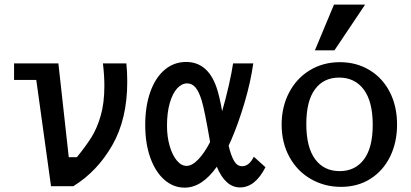

<svg xmlns="http://www.w3.org/2000/svg" viewBox="-20 -834 1840 860"><path d="M142.5 -476H43V-550H241.5L288 -130H324.5Q364.5 -179.5 389.2 -218.5Q414 -257.5 430.8 -314.8Q447.5 -372 447.5 -449.5Q447.5 -496.5 441 -550H546Q550 -512 550 -468Q550 -300.5 482.8 -183.2Q415.5 -66 308.5 0H208.5Z M630.5 -273.5Q630.5 -359 653.5 -423Q676.5 -487 718 -521.8Q759.5 -556.5 813.5 -556.5Q910 -556.5 949.5 -443.5Q963 -404.5 975 -336Q991 -390.5 1004.8 -451.2Q1018.5 -512 1024 -550H1114.5Q1102.5 -465.5 1075 -373Q1047.5 -280.5 1016.5 -209L1004 -181.5Q1015 -135.5 1028.8 -112.5Q1042.5 -89.5 1064.5 -89.5Q1096 -89.5 1117 -132L1169 -85Q1123 5.5 1055 5.5Q990 5.5 951 -87Q884.5 6.5 807 6.5Q756.5 6.5 716.2 -28.8Q676 -64 653.2 -127.8Q630.5 -191.5 630.5 -273.5ZM815.5 -91Q840.5 -91 868 -119.8Q895.5 -148.5 921 -197.5V-198.5Q895.5 -346 883 -385Q871.5 -423 856 -441.8Q840.5 -460.5 818.5 -460.5Q794 -460.5 773.2 -437.8Q752.5 -415 740.2 -371.8Q728 -328.5 728 -271Q728 -221.5 740 -180.2Q752 -139 772 -115Q792 -91 815.5 -91Z M1241.5 -276Q1241.5 -355.5 1274.8 -419.2Q1308 -483 1367.5 -519.2Q1427 -555.5 1502.5 -555.5Q1576 -555.5 1634.5 -520.5Q1693 -485.5 1725.8 -422Q1758.5 -358.5 1758.5 -276Q1758.5 -196.5 1727.5 -133Q1696.5 -69.5 1639.5 -33.2Q1582.5 3 1507.5 3Q1434 3 1373 -31.8Q1312 -66.5 1276.8 -130.2Q1241.5 -194 1241.5 -276ZM1649.5 -275Q1649.5 -379 1609.5 -432.8Q1569.5 -486.5 1499 -486.5Q1429.5 -486.5 1390.8 -434Q1352 -381.5 1352 -278.5Q1352 -174.5 1391.5 -121Q1431 -67.5 1501.5 -67.5Q1570.5 -67.5 1610 -119.8Q1649.5 -172 1649.5 -275ZM1390.5 -608.5 1476 -813.5H1615.5L1478 -608.5Z"/></svg>

Font: JuliaMono SemiBold
Style: Regular
Weight: 600
Monospace: yes
Designer: cormullion
Foundry: corm
Version: Version 0.055; ttfautohint (v1.8.4)